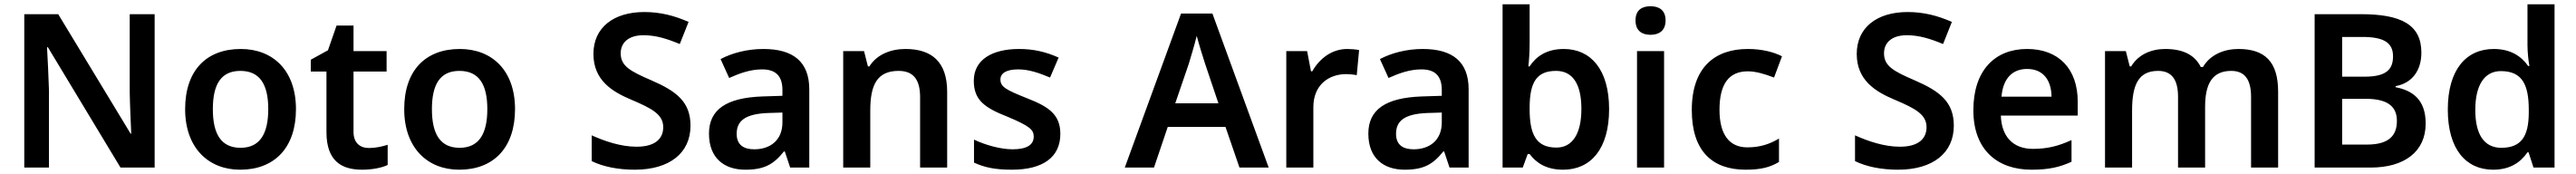

<svg xmlns="http://www.w3.org/2000/svg" viewBox="-20 -780 11994 810"><path d="M700 0V-714H584V-351C585 -286 589 -211 591 -158H588L251 -714H93V0H208V-360C206 -430 202 -500 199 -560H203L541 0Z M1358 -272C1358 -452 1251 -552 1101 -552C941 -552 842 -452 842 -272C842 -92 950 10 1098 10C1258 10 1358 -92 1358 -272ZM971 -272C971 -387 1009 -450 1099 -450C1190 -450 1229 -387 1229 -272C1229 -157 1190 -92 1100 -92C1009 -92 971 -157 971 -272Z M1698 -91C1656 -91 1626 -115 1626 -166V-447H1780V-542H1626V-661H1547L1507 -546L1427 -502V-447H1500V-165C1500 -28 1573 10 1666 10C1713 10 1758 1 1785 -12V-106C1760 -98 1729 -91 1698 -91Z M2378 -272C2378 -452 2271 -552 2121 -552C1961 -552 1862 -452 1862 -272C1862 -92 1970 10 2118 10C2278 10 2378 -92 2378 -272ZM1991 -272C1991 -387 2029 -450 2119 -450C2210 -450 2249 -387 2249 -272C2249 -157 2210 -92 2120 -92C2029 -92 1991 -157 1991 -272Z M3195 -195C3195 -307 3128 -356 3013 -406C2913 -449 2870 -473 2870 -532C2870 -582 2907 -616 2976 -616C3033 -616 3085 -600 3145 -575L3186 -678C3120 -707 3055 -724 2980 -724C2836 -724 2743 -651 2743 -529C2743 -406 2831 -353 2919 -316C3016 -275 3068 -247 3068 -188C3068 -134 3030 -97 2944 -97C2870 -97 2795 -123 2735 -150V-30C2788 -4 2858 10 2935 10C3098 10 3195 -68 3195 -195Z M3534 -552C3459 -552 3388 -533 3335 -505L3375 -417C3424 -439 3474 -457 3528 -457C3588 -457 3623 -430 3623 -361V-334L3529 -331C3362 -325 3281 -270 3281 -158C3281 -43 3353 10 3450 10C3540 10 3583 -16 3630 -75H3634L3659 0H3748V-364C3748 -492 3674 -552 3534 -552ZM3557 -254 3623 -256V-210C3623 -127 3566 -85 3492 -85C3443 -85 3410 -105 3410 -157C3410 -215 3446 -250 3557 -254Z M4196 -552C4128 -552 4063 -527 4028 -471H4021L4003 -542H3906V0H4032V-265C4032 -384 4063 -450 4164 -450C4233 -450 4264 -409 4264 -328V0H4390V-353C4390 -493 4317 -552 4196 -552Z M4917 -157C4917 -250 4858 -285 4761 -323C4663 -362 4638 -376 4638 -410C4638 -440 4667 -457 4721 -457C4771 -457 4819 -440 4869 -419L4909 -512C4849 -539 4791 -552 4725 -552C4598 -552 4514 -501 4514 -404C4514 -313 4566 -278 4670 -237C4775 -193 4793 -176 4793 -144C4793 -108 4764 -85 4695 -85C4638 -85 4568 -105 4515 -130V-23C4565 0 4615 10 4691 10C4836 10 4917 -48 4917 -157Z M5751 0H5887L5625 -717H5479L5217 0H5353L5417 -189H5686ZM5591 -483 5653 -299H5452L5515 -483C5522 -506 5542 -572 5552 -613C5561 -578 5582 -510 5591 -483Z M6253 -552C6179 -552 6122 -505 6090 -448H6084L6066 -542H5969V0H6095V-281C6095 -386 6168 -435 6248 -435C6262 -435 6284 -433 6297 -430L6308 -547C6294 -550 6270 -552 6253 -552Z M6604 -552C6529 -552 6458 -533 6405 -505L6445 -417C6494 -439 6544 -457 6598 -457C6658 -457 6693 -430 6693 -361V-334L6599 -331C6432 -325 6351 -270 6351 -158C6351 -43 6423 10 6520 10C6610 10 6653 -16 6700 -75H6704L6729 0H6818V-364C6818 -492 6744 -552 6604 -552ZM6627 -254 6693 -256V-210C6693 -127 6636 -85 6562 -85C6513 -85 6480 -105 6480 -157C6480 -215 6516 -250 6627 -254Z M7102 -580V-760H6976V0H7070L7093 -63H7102C7131 -24 7177 10 7258 10C7386 10 7472 -86 7472 -272C7472 -456 7387 -552 7261 -552C7180 -552 7131 -516 7102 -471H7096C7099 -493 7102 -537 7102 -580ZM7225 -450C7301 -450 7343 -391 7343 -273C7343 -157 7301 -93 7227 -93C7131 -93 7102 -156 7102 -272V-283C7103 -396 7134 -450 7225 -450Z M7665 -751C7626 -751 7595 -734 7595 -685C7595 -636 7626 -618 7665 -618C7703 -618 7735 -636 7735 -685C7735 -734 7703 -751 7665 -751ZM7728 -542H7602V0H7728Z M8108 10C8178 10 8221 -1 8263 -26V-135C8221 -110 8176 -94 8116 -94C8032 -94 7986 -153 7986 -269C7986 -388 8029 -448 8118 -448C8156 -448 8198 -435 8240 -419L8277 -518C8240 -537 8185 -552 8118 -552C7965 -552 7857 -467 7857 -268C7857 -76 7953 10 8108 10Z M9077 -195C9077 -307 9010 -356 8895 -406C8795 -449 8752 -473 8752 -532C8752 -582 8789 -616 8858 -616C8915 -616 8967 -600 9027 -575L9068 -678C9002 -707 8937 -724 8862 -724C8718 -724 8625 -651 8625 -529C8625 -406 8713 -353 8801 -316C8898 -275 8950 -247 8950 -188C8950 -134 8912 -97 8826 -97C8752 -97 8677 -123 8617 -150V-30C8670 -4 8740 10 8817 10C8980 10 9077 -68 9077 -195Z M9418 -552C9268 -552 9168 -452 9168 -267C9168 -82 9280 10 9439 10C9519 10 9571 -2 9625 -27V-128C9566 -101 9515 -87 9445 -87C9353 -87 9299 -144 9296 -242H9654V-306C9654 -461 9564 -552 9418 -552ZM9418 -459C9495 -459 9531 -405 9532 -330H9299C9306 -415 9350 -459 9418 -459Z M10402 -552C10336 -552 10271 -526 10237 -468H10227C10198 -526 10142 -552 10061 -552C9998 -552 9936 -527 9903 -471H9896L9878 -542H9781V0H9907V-265C9907 -384 9936 -450 10028 -450C10092 -450 10121 -409 10121 -329V0H10247V-282C10247 -391 10281 -450 10369 -450C10432 -450 10461 -409 10461 -329V0H10587V-353C10587 -493 10525 -552 10402 -552Z M10972 -714H10757V0H11018C11176 0 11274 -75 11274 -205C11274 -317 11212 -359 11134 -374V-379C11211 -393 11254 -452 11254 -535C11254 -667 11157 -714 10972 -714ZM10989 -423H10885V-608H10979C11078 -608 11122 -582 11122 -518C11122 -456 11090 -423 10989 -423ZM10885 -320H10995C11104 -320 11140 -279 11140 -217C11140 -151 11105 -107 11001 -107H10885Z M11588 10C11669 10 11717 -26 11748 -71H11753L11776 0H11874V-760H11748V-570C11748 -536 11753 -492 11757 -473H11751C11720 -517 11671 -552 11591 -552C11463 -552 11377 -456 11377 -270C11377 -85 11462 10 11588 10ZM11626 -92C11547 -92 11505 -153 11505 -268C11505 -383 11547 -449 11624 -449C11724 -449 11754 -385 11754 -269V-253C11753 -145 11719 -92 11626 -92Z"/></svg>

Font: Noto Sans Arabic SemBd
Style: Regular
Weight: 600
Designer: Monotype Design Team, Nadine Chahine, Nizar Qandah and Khaled Hosny
Foundry: Monotype Imaging Inc.
Version: Version 2.012